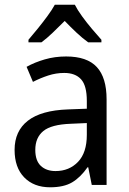

<svg xmlns="http://www.w3.org/2000/svg" viewBox="-20 -786 548 816"><path d="M261 -546Q350 -546 391.5 -501Q433 -456 433 -364V0H370L355 -75H352Q322 -32 286.5 -11Q251 10 193 10Q124 10 83 -32Q42 -74 42 -149Q42 -229 98.5 -273Q155 -317 269 -321L349 -324V-357Q349 -422 324.5 -449Q300 -476 253 -476Q218 -476 184.5 -465Q151 -454 120 -438L93 -502Q127 -521 170 -533.5Q213 -546 261 -546ZM281 -260Q198 -257 164 -229Q130 -201 130 -149Q130 -103 153.5 -81Q177 -59 216 -59Q274 -59 311.5 -98Q349 -137 349 -213V-263ZM298 -766Q309 -744 329 -716.5Q349 -689 371 -663Q393 -637 411 -617V-606H355Q331 -623 305.5 -647Q280 -671 255 -697Q229 -671 204 -647Q179 -623 156 -606H101V-617Q119 -638 140.5 -664.5Q162 -691 181.5 -717.5Q201 -744 213 -766Z"/></svg>

Font: Noto Sans Gurmukhi SemiCondensed
Style: Regular
Weight: 400
Width: 4
Designer: Jelle Bosma - Monotype Design Team
Foundry: Monotype Imaging Inc.
Version: Version 2.004; ttfautohint (v1.8.4.7-5d5b)